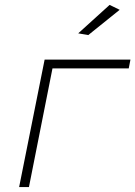

<svg xmlns="http://www.w3.org/2000/svg" viewBox="-20 -763 552 783"><path d="M162 -520H512L505 -484H194L98 0H58ZM340 -620 299 -627 427 -743 468 -723Z"/></svg>

Font: Argentum Sans ExtraLight
Style: Italic
Weight: 200
Italic angle: -11°
Designer: Julieta Ulanovsky (font), Cristiano Sobral (main changes and remaster)
Foundry: Julieta Ulanovsky (font), Cristiano Sobral (main changes and remaster)
Version: Version 2.007;June 15, 2022;FontCreator 14.0.0.2814 64-bit; 